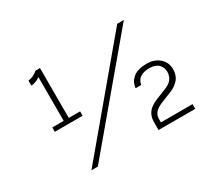

<svg xmlns="http://www.w3.org/2000/svg" viewBox="-130 -905 1261 1144"><g transform="rotate(-30 500.0 -333.0)"><path d="M923.5 0H671V-50.5Q671 -83.5 682 -105Q693 -126.5 712.2 -140.5Q731.5 -154.5 755.5 -164L827.5 -193Q890 -216.5 890 -275.5Q890 -306 869 -326.5Q848 -347 806.5 -347Q770 -347 745.5 -331.8Q721 -316.5 716 -284H677.5Q681.5 -326.5 713.5 -352.2Q745.5 -378 806.5 -378Q860 -378 893.8 -347.8Q927.5 -317.5 927.5 -272.5Q927.5 -228.5 904.5 -202Q881.5 -175.5 844.5 -160.8Q807.5 -146 769.5 -130.5Q737 -117.5 721.5 -99.2Q706 -81 706 -54V-32.5H923.5ZM249 7.5H205L774.5 -671.5H820ZM322 -300H130.5V-330H209V-631.5Q179.5 -609.5 147 -608V-642.5Q184 -647 213 -673H244V-330H322Z"/></g></svg>

Font: Betina Sans Light
Style: Regular
Weight: 300
Designer: Jonathan Pinhorn (font) & Cristiano Sobral (main changes)
Version: Version 2.001;October 6, 2020;FontCreator 13.0.0.2681 64-bit